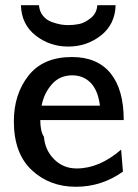

<svg xmlns="http://www.w3.org/2000/svg" viewBox="-20 -704 529 734"><path d="M60 -684H129Q131 -660 144.5 -643.5Q158 -627 177.5 -620Q197 -613 212 -610.5Q227 -608 241 -608Q261 -608 282 -612Q303 -616 326.5 -634.5Q350 -653 352 -684H422Q420 -611 366 -568.5Q312 -526 241 -526Q170 -526 116 -568.5Q62 -611 60 -684ZM33 -240Q33 -344 89 -415Q145 -486 255 -486Q352 -486 402.5 -424Q453 -362 453 -245H134Q134 -202 148 -181Q152 -130 187 -95Q222 -60 273 -60Q360 -60 443 -132L450 -48Q369 10 270 10Q169 10 101 -54Q33 -118 33 -240ZM139 -300H362Q355 -358 327 -387Q299 -416 256 -416Q208 -416 178 -381.5Q148 -347 139 -300Z"/></svg>

Font: Coval
Style: Medium
Weight: 500
Foundry: Context Ltd
Version: Version 001.000